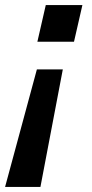

<svg xmlns="http://www.w3.org/2000/svg" viewBox="-46 -530 361 755"><path d="M-26 205 99 -257H201L113 205ZM278 -510 245 -366H101L134 -510Z"/></svg>

Font: Instrument Sans SemiBold
Style: Italic
Weight: 600
Italic angle: -13°
Designer: Rodrigo Fuenzalida
Foundry: fragTYPE
Version: Version 1.000;gftools[0.9.28]